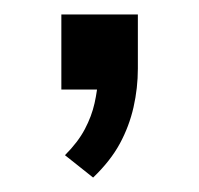

<svg xmlns="http://www.w3.org/2000/svg" viewBox="-20 -124 276 266"><path d="M109 122 70 91Q88 73 97.5 55Q107 37 111 19Q115 1 116 -16L133 0H65V-104H171V-29Q171 -2 165 24.5Q159 51 146 75Q133 99 109 122Z"/></svg>

Font: Nunito Sans 12pt ExtraLight 11pt
Style: Regular
Weight: 400
Version: Version 3.101;gftools[0.9.27]